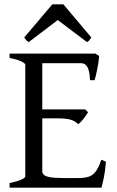

<svg xmlns="http://www.w3.org/2000/svg" viewBox="-20 -861 536 881"><path d="M435 -604Q433 -578 426.5 -545Q420 -512 414 -493H393Q391 -538 380.5 -554.5Q370 -571 353 -571H148L162 -615H418ZM384 -346Q376 -332 363 -315.5Q350 -299 339 -291Q324 -306 303.5 -312Q283 -318 242 -318H142L152 -359H371ZM466 -119Q463 -77 456.5 -46Q450 -15 446 0H24V-21Q58 -28 77 -36.5Q96 -45 96 -51V-564Q96 -570 78 -579Q60 -588 24 -595V-615H244V-595Q212 -591 193 -586.5Q174 -582 174 -575V-75Q174 -66 181 -59Q188 -52 209 -48Q230 -44 273 -44H336Q366 -44 385 -49.5Q404 -55 418 -72.5Q432 -90 445 -128ZM399 -689Q393 -680 390 -676Q387 -672 379 -668L245 -769L112 -668Q104 -672 101 -676Q98 -680 91 -689L220 -841H271Z"/></svg>

Font: ChillKai
Style: Regular
Weight: 400
Designer: ChillType
Foundry: 寒蝉字型
Version: Version 2.000